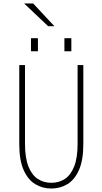

<svg xmlns="http://www.w3.org/2000/svg" viewBox="-20 -1075 590 1106"><path d="M275.5 11Q225 11 183 -14.2Q141 -39.5 116 -96Q91 -152.5 91 -245V-700H124V-247Q124 -165.5 143.8 -116Q163.5 -66.5 197.8 -44.2Q232 -22 275.5 -22Q319.5 -22 353.5 -44.2Q387.5 -66.5 407.2 -116Q427 -165.5 427 -247V-700H460V-245Q460 -152.5 435 -96Q410 -39.5 368.2 -14.2Q326.5 11 275.5 11ZM158.5 -855H198.5V-779.5H158.5ZM351 -855H391V-779.5H351ZM257.5 -924 119 -1055H171L293.5 -924Z"/></svg>

Font: Trispace SemiCondensed Thin
Style: Regular
Weight: 100
Width: 4
Designer: Tyler Finck
Foundry: Etcetera Type Company
Version: Version 1.210; ttfautohint (v1.8.3)